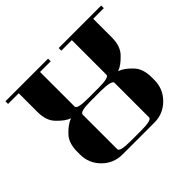

<svg xmlns="http://www.w3.org/2000/svg" viewBox="-144 -798 981 981"><g transform="rotate(-45 346.0 -307.5)"><path d="M0 -596.2V-615.2H308.1V-596.2H231V-346.2Q231 -327.1 308.1 -327.1H384.8Q460.9 -327.1 460.9 -346.2V-596.2H384.8V-615.2H691.9V-596.2H615.2V-460.9Q615.2 -396.5 580.1 -362.8Q545.9 -327.1 516.1 -316.9Q547.4 -306.2 580.1 -272Q615.2 -238.3 615.2 -172.9V-153.8Q615.2 -90.3 569.8 -44.9Q524.9 0 460.9 0H231Q167 0 122.1 -44.9Q77.1 -89.8 77.1 -153.8V-172.9Q77.1 -238.8 111.8 -272Q144.5 -306.2 175.8 -316.9Q146 -327.1 111.8 -362.8Q77.1 -396 77.1 -460.9V-596.2ZM231 -38.1Q231 -19 308.1 -19H384.8Q460.9 -19 460.9 -38.1V-288.1Q460.9 -306.6 384.8 -308.1H308.1Q231 -308.1 231 -288.1Z"/></g></svg>

Font: Hjet
Style: Regular
Weight: 400
Designer: T. Christopher White
Version: Version 1.2